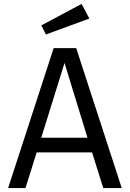

<svg xmlns="http://www.w3.org/2000/svg" viewBox="-20 -949 655 969"><path d="M444.6 -180H165.1L108.7 0H21L250.8 -706.2H364.6L594.4 0H501ZM188.2 -253.8H421.5L305.6 -631.3ZM391.8 -929.2 430.8 -855.4 211.8 -774.9 188.7 -821Z"/></svg>

Font: FiraCode Nerd Font
Style: Regular
Weight: 400
Designer: Carrois Corporate, Edenspiekermann AG, Nikita Prokopov
Foundry: Carrois Corporate, Edenspiekermann AG, Nikita Prokopov
Version: Version 6.002;Nerd Fonts 2.2.2